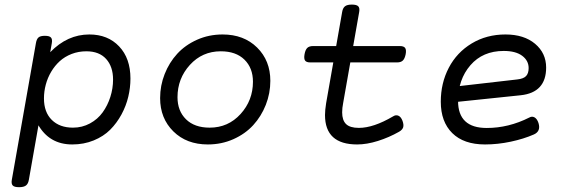

<svg xmlns="http://www.w3.org/2000/svg" viewBox="-20 -610 2438 825"><path d="M195.8 -385.7 202.6 -424.3Q205.6 -441.4 199 -448.7Q192.4 -456.1 173.3 -456.1H172.4Q153.3 -456.1 145.3 -449Q137.2 -441.9 134.3 -424.3L30.8 162.6Q27.8 179.7 34.7 187Q41.5 194.3 61.5 194.3H62.5Q82 194.3 91.6 187Q101.1 179.7 104 162.6L149.9 -97.7L142.6 -76.2Q190.9 10.7 290.5 10.7Q340.3 10.7 382.6 -6.6Q424.8 -23.9 453.4 -52.5Q481.9 -81.1 502 -118.2Q522 -155.3 531.2 -194.3Q540.5 -233.4 540.5 -272.5Q540.5 -359.4 491.9 -410.6Q443.4 -461.9 363.8 -461.9Q269.5 -461.9 195.8 -385.7ZM465.8 -268.1Q465.8 -230 454.1 -193.4Q442.4 -156.7 421.1 -127.2Q399.9 -97.7 366.5 -79.6Q333 -61.5 293.5 -61.5Q236.3 -61.5 202.6 -94.7Q168.9 -127.9 168.9 -187Q168.9 -217.3 176.8 -246.6Q184.6 -275.9 200 -301.8Q215.3 -327.6 236.8 -347.2Q258.3 -366.7 287.8 -378.2Q317.4 -389.6 351.1 -389.6Q406.2 -389.6 436 -356.7Q465.8 -323.7 465.8 -268.1Z M668 -188.5Q668 -101.6 724.9 -45.4Q781.7 10.7 873 10.7Q932.1 10.7 982.9 -12Q1033.7 -34.7 1068.1 -72.3Q1102.5 -109.9 1122.1 -159.4Q1141.6 -209 1141.6 -262.7Q1141.6 -349.6 1084.7 -405.8Q1027.8 -461.9 936.5 -461.9Q877.4 -461.9 826.7 -439.2Q775.9 -416.5 741.5 -378.9Q707 -341.3 687.5 -291.7Q668 -242.2 668 -188.5ZM1066.9 -258.8Q1066.9 -178.7 1013.7 -120.1Q960.4 -61.5 880.9 -61.5Q815.9 -61.5 779.3 -97.4Q742.7 -133.3 742.7 -192.4Q742.7 -272.5 795.9 -331.1Q849.1 -389.6 928.7 -389.6Q993.7 -389.6 1030.3 -353.8Q1066.9 -317.9 1066.9 -258.8Z M1450.2 -558.6 1381.3 -166.5Q1376.5 -136.2 1376.5 -115.7Q1376.5 10.7 1514.6 10.7Q1556.2 10.7 1604 -4.4Q1651.9 -19.5 1694.8 -43.9Q1708.5 -51.8 1712.2 -62.5Q1715.8 -73.2 1709.5 -90.8Q1703.1 -107.9 1691.9 -112.8Q1680.7 -117.7 1668.9 -109.9Q1585 -60.5 1522 -60.5Q1483.9 -60.5 1467 -76.9Q1450.2 -93.3 1450.2 -127.4Q1450.2 -145.5 1454.6 -168L1523.4 -558.6Q1526.4 -575.7 1519.3 -583Q1512.2 -590.3 1491.7 -590.3Q1471.7 -590.3 1462.4 -583Q1453.1 -575.7 1450.2 -558.6ZM1325.2 -412.1Q1308.6 -412.1 1300.3 -404.1Q1292 -396 1288.6 -377Q1285.2 -357.9 1290.8 -349.9Q1296.4 -341.8 1313 -341.8H1686Q1702.6 -341.8 1710.9 -349.9Q1719.2 -357.9 1723.1 -377Q1726.6 -396 1720.7 -404.1Q1714.8 -412.1 1698.2 -412.1Z M1874 -172.9Q1874 -86.9 1923.3 -38.1Q1972.7 10.7 2064 10.7Q2118.7 10.7 2174.6 -1.2Q2230.5 -13.2 2273.9 -32.2Q2304.7 -45.9 2293.9 -81.1Q2288.1 -99.1 2277.1 -105.5Q2266.1 -111.8 2254.4 -105Q2165.5 -60.1 2071.3 -60.1Q1948.2 -60.1 1948.2 -176.3Q1948.2 -268.1 2001.2 -329.6Q2054.2 -391.1 2144.5 -391.1Q2195.8 -391.1 2223.6 -370.4Q2251.5 -349.6 2251.5 -317.4Q2251.5 -294.9 2240.5 -283.2Q2229.5 -271.5 2202.1 -268.6L1938 -238.3L1921.9 -169.9L2217.3 -200.7Q2326.7 -212.4 2326.7 -319.8Q2326.7 -381.8 2279.1 -421.9Q2231.4 -461.9 2151.9 -461.9Q2070.8 -461.9 2006.8 -423.3Q1942.9 -384.8 1908.4 -318.8Q1874 -252.9 1874 -172.9Z"/></svg>

Font: Courier Prime Code
Style: Italic
Weight: 400
Italic angle: -10°
Designer: Alan Dague-Greene
Foundry: Quote-Unquote Apps
Version: Version 3.18